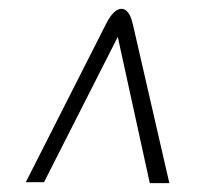

<svg xmlns="http://www.w3.org/2000/svg" viewBox="-20 -546 474 432"><path d="M317 -134 245 -463 79 -136H38L218 -491Q229 -513.5 241 -521.8Q253 -530 263.2 -522.8Q273.5 -515.5 279 -491L361 -134Z"/></svg>

Font: Public Sans Thin
Style: Italic
Weight: 100
Italic angle: -8°
Designer: The Public Sans project authors (U.S. Web Design System). Libre Franklin designed by Pablo Impallari and Rodrigo Fuenzal
Version: Version 2.000